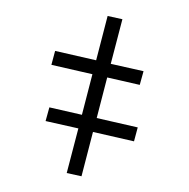

<svg xmlns="http://www.w3.org/2000/svg" viewBox="-94 -553 788 800"><g transform="rotate(-15 300.0 -152.5)"><path d="M161 156 105 127 200 -40 76 -105 106 -156 229 -91 315 -243 160 -325 190 -377 345 -295 439 -461 495 -432 400 -265 524 -200 494 -149 371 -214 285 -62 440 20 410 72 255 -10Z"/></g></svg>

Font: Iosevka Aile Light
Style: Regular
Weight: 300
Designer: Belleve Invis
Foundry: Belleve Invis
Version: Version 27.3.5; ttfautohint (v1.8.4)